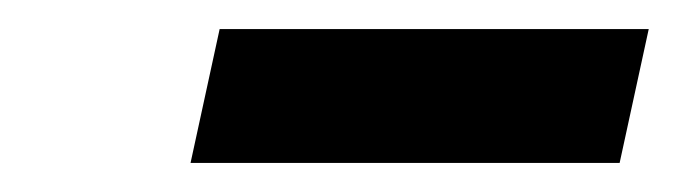

<svg xmlns="http://www.w3.org/2000/svg" viewBox="-20 -688 466 132"><path d="M111 -576 131 -668H426L406 -576Z"/></svg>

Font: Atkinson Hyperlegible Next
Style: Bold Italic
Weight: 700
Italic angle: -12°
Designer: Elliott Scott, Megan Eiswerth, Linus Boman, Theodore Petrosky, Letters from Sweden
Foundry: Applied Design Works, Letters from Sweden
Version: Version 2.001